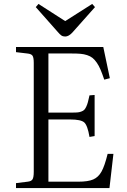

<svg xmlns="http://www.w3.org/2000/svg" viewBox="-20 -952 644 972"><path d="M310.1 -767.1Q298.8 -767.1 291 -772.2Q283.2 -777.3 270 -793L161.1 -916L174.8 -932.1L310.1 -845.2L446.8 -932.1L460.9 -916L346.2 -787.1Q327.6 -767.1 310.1 -767.1ZM61 0V-24.9L120.1 -32.2Q138.7 -34.2 144.8 -44.4Q150.9 -54.7 150.9 -82V-633.8Q150.9 -660.2 144.8 -669.7Q138.7 -679.2 118.2 -681.2L61 -688V-713.9H502.9L536.1 -556.2L507.8 -548.8Q497.6 -579.1 489 -599.4Q480.5 -619.6 469.7 -635Q459 -650.4 448.2 -658.9Q437.5 -667.5 421.1 -672.9Q404.8 -678.2 387.2 -679.7Q369.6 -681.2 342.8 -681.2H225.1V-381.8H339.8Q358.4 -381.8 369.6 -382.6Q380.9 -383.3 390.9 -387Q400.9 -390.6 406 -395.5Q411.1 -400.4 416.5 -411.6Q421.9 -422.9 425 -435.1Q428.2 -447.3 433.1 -469.2L459 -471.2V-263.2L433.1 -258.8Q423.3 -316.9 406.7 -332Q390.1 -347.2 335 -347.2H225.1V-32.2H376Q425.8 -32.2 451.9 -43.5Q478 -54.7 493.9 -83.3Q509.8 -111.8 524.9 -172.9H554.2L534.2 0Z"/></svg>

Font: Literata Light
Style: Regular
Weight: 300
Designer: Latin by Veronika Burian and Jose Scaglione. Greek by Irene Vlachou. Cyrillic by Vera Evstafieva.
Foundry: TypeTogether
Version: Version 3.021